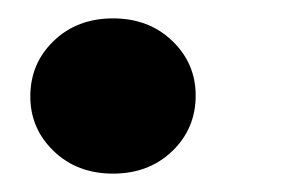

<svg xmlns="http://www.w3.org/2000/svg" viewBox="-20 -182 309 209"><path d="M103 7Q64 7 38.5 -17.5Q13 -42 13 -77Q13 -113 38.5 -137.5Q64 -162 103 -162Q142 -162 167.5 -137.5Q193 -113 193 -78Q193 -42 167.5 -17.5Q142 7 103 7Z"/></svg>

Font: DM Sans 17pt Black
Style: Italic
Weight: 900
Italic angle: -10°
Version: Version 4.004;gftools[0.9.30]